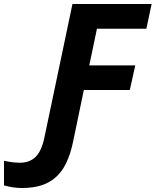

<svg xmlns="http://www.w3.org/2000/svg" viewBox="-187 -734 781 964"><path d="M179.2 -19Q166.5 40.5 145.8 83.7Q125 127 94 155Q63 183.1 21 196.5Q-21 210 -75.7 210Q-121.6 210 -167 196.8V73.2Q-145 78.1 -125.2 80.6Q-105.5 83 -86.9 83Q-38.1 83 -8.3 53.7Q21.5 24.4 35.2 -40L176.8 -713.9H574.2L547.9 -589.8H299.8L261.2 -405.8H492.2L464.8 -282.2H233.9Z"/></svg>

Font: Zoram GWebM
Style: Bold Italic
Weight: 700
Italic angle: -12°
Foundry: Ascender Corporation
Version: Version 1.000